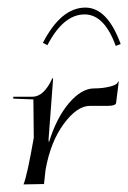

<svg xmlns="http://www.w3.org/2000/svg" viewBox="-20 -485 338 506"><path d="M298 -369 285 -364Q255 -447 203 -447Q147 -447 105 -366L93 -372Q141 -465 205 -465Q263 -465 298 -369ZM96 0 42 1Q52 -24 69 -122L68 -223L15 -225V-230H65Q96 -230 118 -279L120 -278L108 -118Q108 -117 108 -116Q108 -113 109 -110Q129 -175 162 -213.5Q195 -252 228 -252Q251 -252 270.5 -257Q290 -262 291 -270H293L286 -214Q285 -206 264 -206H217Q183 -206 148 -158.5Q113 -111 100 -37Q96 -3 96 0Z"/></svg>

Font: Kleymissky
Style: Regular
Weight: 500
Italic angle: -8°
Designer: gluk
Foundry: gluk
Version: Version 0.283